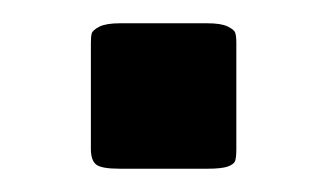

<svg xmlns="http://www.w3.org/2000/svg" viewBox="-20 -416 273 165"><path d="M183.1 -378.9V-288.1Q183.1 -280.8 182.1 -277.8Q181.2 -274.9 175.8 -272.9Q170.4 -271 158.2 -271H83Q66.9 -271 62.5 -274.7Q58.1 -278.3 58.1 -288.1V-378.9Q58.1 -384.3 58.8 -387.2Q59.6 -390.1 65.4 -393.1Q71.3 -396 83 -396H158.2Q169.9 -396 175.5 -393.3Q181.2 -390.6 182.1 -387.9Q183.1 -385.3 183.1 -378.9Z"/></svg>

Font: Resagokr
Style: Bold
Weight: 600
Designer: gluk
Foundry: gluk
Version: Version 0.95